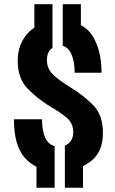

<svg xmlns="http://www.w3.org/2000/svg" viewBox="-20 -795 539 902"><path d="M274.8 -580Q302.4 -571.6 316.6 -537.6Q330.8 -503.6 330.8 -453.4H457Q457 -557.2 415.6 -624.9Q374.2 -692.6 274.8 -697.4ZM284.8 8.8Q359.8 1.6 411.7 -41.6Q463.6 -84.8 463.6 -170.6Q463.6 -257 414.4 -304.6Q365.2 -352.2 311.6 -384.2Q251.8 -421 226.1 -447.9Q200.4 -474.8 200.4 -512.6Q200.4 -534 207.5 -548.3Q214.6 -562.6 226.6 -570V-695.6Q150 -685 106.6 -634.5Q63.2 -584 63.2 -508.6Q63.2 -425.6 111 -377.2Q158.8 -328.8 218.8 -292.8Q261.2 -268.6 292.6 -242.6Q324 -216.6 324 -173.8Q324 -149.2 313 -133.5Q302 -117.8 284.8 -111ZM151.4 -24.4V87H236.6V-24.4ZM226.6 -623.8V-775.2H141.4V-623.8ZM360 -623.8V-775.2H274.8V-623.8ZM284.8 -24.4V87H370V-24.4ZM236.6 -108.4Q206.2 -116.6 191.8 -149.8Q177.4 -183 177.4 -234.8H45.4Q45.4 -110.6 96.9 -53.2Q148.4 4.2 236.6 9.8Z"/></svg>

Font: Secuela Light
Style: Regular
Weight: 300
Designer: Fernando Haro
Foundry: deFharo
Version: Version 1.708